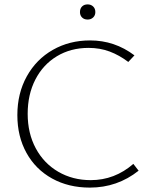

<svg xmlns="http://www.w3.org/2000/svg" viewBox="-20 -848 697 874"><path d="M344 -793Q344 -809 353.5 -818.5Q363 -828 379 -828Q394 -828 404 -818.5Q414 -809 414 -793Q414 -778 404 -768.5Q394 -759 379 -759Q363 -759 353.5 -768.5Q344 -778 344 -793ZM59 -324Q59 -423 102 -500.5Q145 -578 220.5 -621Q296 -664 390 -664Q502 -664 592 -596L564 -566Q523 -597 479 -613.5Q435 -630 383 -630Q302 -630 239 -592Q176 -554 141 -486Q106 -418 106 -330Q106 -241 143 -172.5Q180 -104 245.5 -66Q311 -28 393 -28Q502 -28 587 -102L611 -71Q514 6 389 6Q292 6 217 -35.5Q142 -77 100.5 -152Q59 -227 59 -324Z"/></svg>

Font: Ysabeau Infant Light
Style: Regular
Weight: 300
Designer: Christian Thalmann (Catharsis Fonts)
Version: Version 0.003